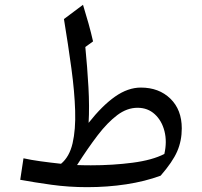

<svg xmlns="http://www.w3.org/2000/svg" viewBox="-20 -772 844 802"><path d="M568.4 -406.2Q644 -406.2 691.7 -359.9Q739.3 -313.5 739.3 -235.8Q739.3 -183.6 720 -139.4Q700.7 -95.2 650.9 -38.1Q585.9 -14.2 507.6 -2.2Q429.2 9.8 344.2 9.8Q267.6 9.8 195.1 -0.2Q122.6 -10.3 64.5 -21L78.1 -110.8Q108.4 -104 148.9 -98.4Q189.5 -92.8 234.9 -87.9Q270 -116.7 283.2 -173.6Q296.4 -230.5 293.9 -309.6Q291.5 -388.7 278.3 -485.8Q265.1 -583 247.1 -692.4L326.7 -752Q339.4 -710.9 349.9 -673.3Q360.4 -635.7 368.7 -599.1L336.4 -575.7Q344.7 -491.7 349.4 -408.7Q354 -325.7 350.1 -258.8Q407.2 -331.1 460.9 -368.7Q514.6 -406.2 568.4 -406.2ZM554.7 -321.8Q510.7 -321.8 470 -291.3Q429.2 -260.7 387.9 -206.8Q346.7 -152.8 301.8 -82.5Q315.9 -82 330.6 -81.8Q345.2 -81.5 359.4 -81.5Q451.2 -81.5 533.7 -92.3Q616.2 -103 666.5 -128.9Q678.2 -180.2 667 -224.1Q655.8 -268.1 626.5 -294.9Q597.2 -321.8 554.7 -321.8Z"/></svg>

Font: Pinar DS3-Regular
Style: Regular
Weight: 400
Designer: Amin Abedi
Version: Version 2.000